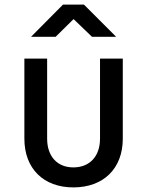

<svg xmlns="http://www.w3.org/2000/svg" viewBox="-20 -805 640 835"><path d="M115 -645H222L300 -722L380 -645H485L345 -785H254ZM299 10C429 10 514 -71 514 -202V-550H415V-202C415 -125 370 -77 299 -77C229 -77 185 -125 185 -202V-550H86V-202C86 -72 169 10 299 10Z"/></svg>

Font: JetBrains Mono Medium
Style: Regular
Weight: 436
Monospace: yes
Designer: Philipp Nurullin, Konstantin Bulenkov
Foundry: JetBrains
Version: Version 2.305